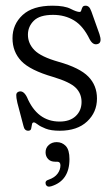

<svg xmlns="http://www.w3.org/2000/svg" viewBox="-20 -460 402 691"><path d="M194.5 -22.5Q231.5 -22.5 252.5 -42.2Q273.5 -62 273.5 -93Q273.5 -123.5 252.5 -144.2Q231.5 -165 171.5 -183Q88.5 -207 56.8 -240.2Q25 -273.5 25 -322.5Q25 -372 61.2 -405.8Q97.5 -439.5 169 -439.5Q212.5 -439.5 234.2 -428.2Q256 -417 266.5 -417Q271 -417 272.5 -422.8Q274 -428.5 276.8 -434Q279.5 -439.5 288 -439.5Q294.5 -439.5 299.5 -435.2Q304.5 -431 309 -418.5L338 -337Q347.5 -308.5 334 -302.5Q315.5 -294.5 302.5 -319Q279.5 -366.5 246.5 -386.5Q213.5 -406.5 171 -406.5Q123 -406.5 101.8 -385.5Q80.5 -364.5 80.5 -335Q80.5 -303.5 104 -279.5Q127.5 -255.5 191 -237.5Q267 -216 298 -184.2Q329 -152.5 329 -105.5Q329 -56 293.5 -22.8Q258 10.5 195 10.5Q163.5 10.5 144.5 3Q125.5 -4.5 115.8 -12Q106 -19.5 102 -19.5Q96 -19.5 95 -12Q94 -4.5 92.2 3Q90.5 10.5 81.5 10.5Q68 10.5 64.5 -6.5L42.5 -90Q38 -110 38.5 -118.5Q39 -127 47 -130Q64 -136 77 -110.5Q114 -22.5 194.5 -22.5ZM178.5 122Q162 122 153 112.2Q144 102.5 144 88Q144 72 155.5 61.8Q167 51.5 184 51.5Q203.5 51.5 216.8 65.5Q230 79.5 230 112.5Q230 190.5 164 210.5Q149 215 144.5 203Q141 190.5 155.5 186.5Q177 179 187.2 165Q197.5 151 197.5 135Q197.5 122 186 122Z"/></svg>

Font: Fraunces 144pt S100 Light
Style: Regular
Weight: 300
Version: Version 1.000; ttfautohint (v1.8.3)